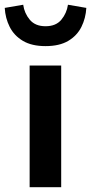

<svg xmlns="http://www.w3.org/2000/svg" viewBox="-52 -782 381 802"><path d="M71.8 0V-508.3H203.6V0ZM138.2 -589.4Q80.6 -589.4 43.7 -611.3Q6.8 -633.3 -11.5 -669.7Q-29.8 -706.1 -32.2 -749L44.9 -762.2Q49.8 -726.6 72.5 -699.5Q95.2 -672.4 138.2 -672.4Q181.6 -672.4 204.1 -699.5Q226.6 -726.6 231.9 -762.2L308.6 -749Q306.2 -706.1 288.1 -669.7Q270 -633.3 233.2 -611.3Q196.3 -589.4 138.2 -589.4Z"/></svg>

Font: Akatab ExtraBold
Style: Regular
Weight: 800
Designer: SIL International
Foundry: SIL International
Version: Version 3.000